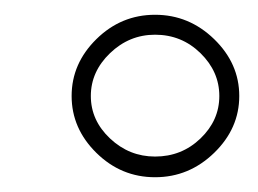

<svg xmlns="http://www.w3.org/2000/svg" viewBox="-20 -819 350 260"><path d="M304 -689Q304 -645 270 -612Q236 -579 190 -579Q144 -579 110.5 -612Q77 -645 77 -689Q77 -733 110.5 -766Q144 -799 190 -799Q236 -799 270 -766Q304 -733 304 -689ZM103 -689Q103 -656 129 -631.5Q155 -607 190 -607Q226 -607 251.5 -631.5Q277 -656 277 -689Q277 -722 251.5 -747Q226 -772 190 -772Q155 -772 129 -747Q103 -722 103 -689Z"/></svg>

Font: TypoPRO Montserrat Alternates
Style: Regular
Weight: 275
Designer: Julieta Ulanovsky
Foundry: Julieta Ulanovsky
Version: Version 6.001